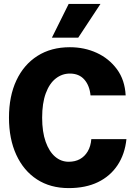

<svg xmlns="http://www.w3.org/2000/svg" viewBox="-20 -952 690 984"><path d="M332 12Q238 12 169.5 -32.5Q101 -77 63.5 -158.5Q26 -240 26 -349Q26 -459 64 -540Q102 -621 172 -665.5Q242 -710 338 -710Q413 -710 476 -681Q539 -652 579.5 -597Q620 -542 624 -463H444Q439 -514 412 -544.5Q385 -575 338 -575Q298 -575 265.5 -549.5Q233 -524 214.5 -473.5Q196 -423 196 -349Q196 -276 214 -225.5Q232 -175 262.5 -149Q293 -123 332 -123Q365 -123 389.5 -136.5Q414 -150 429.5 -176Q445 -202 448 -239H628Q620 -162 582.5 -105.5Q545 -49 482 -18.5Q419 12 332 12ZM246 -759 332 -932H495L381 -759Z"/></svg>

Font: Azeret Mono Thin
Style: Bold
Weight: 700
Version: Version 1.002